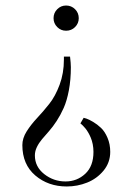

<svg xmlns="http://www.w3.org/2000/svg" viewBox="-20 -595 475 688"><path d="M209 -392.1H231Q233.9 -368.2 233.9 -354Q233.9 -309.1 226.8 -271.5Q219.7 -233.9 208.3 -208.3Q196.8 -182.6 183.1 -161.6Q169.4 -140.6 155.8 -125.2Q142.1 -109.9 130.6 -96.2Q119.1 -82.5 112.1 -67.9Q105 -53.2 105 -38.1Q105 2.4 138.4 28.8Q171.9 55.2 214.8 55.2Q255.9 55.2 285.4 27.8Q314.9 0.5 314.9 -50.8Q314.9 -64.9 312.3 -78.1Q309.6 -91.3 305.4 -101.3Q301.3 -111.3 296.1 -120.1Q291 -128.9 286.1 -134.8Q281.2 -140.6 277.1 -144.8Q272.9 -148.9 270.5 -150.9L268.1 -152.8L279.8 -172.9Q281.2 -172.9 290 -169.9Q298.8 -167 313.7 -158.2Q328.6 -149.4 342 -136.7Q355.5 -124 365.2 -101.3Q375 -78.6 375 -50.8Q375 -12.7 351.1 16.4Q327.1 45.4 292.2 59.3Q257.3 73.2 219.2 73.2Q152.8 73.2 106.4 33.7Q60.1 -5.9 60.1 -75.2Q60.1 -99.6 75.4 -124Q90.8 -148.4 112.8 -171.9Q134.8 -195.3 156.5 -222.7Q178.2 -250 193.6 -291.3Q209 -332.5 209 -381.8ZM262.2 -529.8Q262.2 -511.2 249 -498Q235.8 -484.9 216.8 -484.9Q198.2 -484.9 185.1 -498Q171.9 -511.2 171.9 -529.8Q171.9 -548.8 185.1 -562Q198.2 -575.2 216.8 -575.2Q235.8 -575.2 249 -562Q262.2 -548.8 262.2 -529.8Z"/></svg>

Font: Rochester
Style: Regular
Weight: 400
Designer: Gillian Fisher
Foundry: Font Diner, Inc DBA Sideshow
Version: Version 1.005